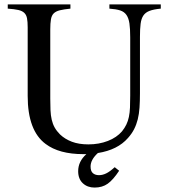

<svg xmlns="http://www.w3.org/2000/svg" viewBox="-20 -682 762 867"><path d="M518 89Q491 130 466.5 147.5Q442 165 407 165Q375 165 354 145.5Q333 126 333 91Q333 47 370 14H356Q247 14 186 -32Q105 -92 105 -249V-559Q105 -584 102 -599.5Q99 -615 89.5 -624Q80 -633 62.5 -637Q45 -641 15 -643V-662H298V-643Q268 -640 250 -635.5Q232 -631 222.5 -621.5Q213 -612 210 -594.5Q207 -577 207 -549V-237Q207 -208 208 -184.5Q209 -161 213.5 -141.5Q218 -122 227 -106Q236 -90 251 -75Q273 -54 304.5 -42Q336 -30 379 -30Q427 -30 467 -45.5Q507 -61 531 -89Q543 -104 550.5 -119.5Q558 -135 562 -154Q566 -173 567 -196.5Q568 -220 568 -250V-513Q568 -552 564.5 -576Q561 -600 551 -614.5Q541 -629 522.5 -635Q504 -641 474 -643V-662H706V-643Q674 -640 655.5 -633Q637 -626 627.5 -612Q618 -598 615 -575Q612 -552 612 -516V-261Q612 -225 610 -196Q608 -167 602 -143Q596 -119 585.5 -98.5Q575 -78 558 -59Q511 -5 422 9Q389 39 389 70Q389 91 399.5 100Q410 109 427 109Q443 109 459.5 101Q476 93 498 73Z"/></svg>

Font: STIXGeneralUnicodeRegular
Style: Regular
Weight: 400
Designer: MicroPress Inc., with final additions and corrections provided by Coen Hoffman, Elsevier (retired)
Version: Version 1.1.0